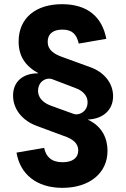

<svg xmlns="http://www.w3.org/2000/svg" viewBox="-20 -759 608 926"><path d="M281.2 147C410.6 147 498.5 76.7 498.5 -31.7C498.5 -87.9 475.1 -148.9 404.8 -181.2L405.3 -182.6C474.6 -185.5 525.4 -226.6 525.4 -294.9C525.4 -357.9 482.4 -412.1 412.6 -436L286.6 -481.9C239.7 -497.6 210 -518.1 210 -557.6C210 -594.7 234.9 -616.2 280.8 -616.2C328.6 -616.2 349.1 -593.8 359.9 -548.8L492.7 -571.8C472.7 -676.8 402.8 -738.8 279.3 -738.8C150.4 -738.8 69.8 -670.4 69.8 -558.6C69.8 -490.2 100.1 -441.4 164.6 -406.2L163.6 -405.3C93.3 -405.8 43 -367.7 43 -298.3C43 -232.4 87.9 -176.3 159.7 -150.9L286.1 -104C329.1 -89.8 357.4 -69.3 357.4 -33.7C357.4 2.9 329.6 23.4 281.7 23.4C228.5 23.4 201.7 -2.9 192.9 -45.9L59.6 -22.9C77.1 81.1 156.2 147 281.2 147ZM335.4 -209.5 225.1 -249.5C182.6 -264.6 158.7 -295.4 164.1 -330.1C169.4 -371.6 208 -386.2 231 -377.4L342.3 -335C390.1 -318.4 405.8 -286.6 401.9 -257.3C397 -216.8 357.4 -201.2 335.4 -209.5Z"/></svg>

Font: Raveo
Style: Bold
Weight: 700
Designer: Jakub Foglar, Rasmus Andersson (Inter)
Foundry: Jakubfoglar.com
Version: Version 1.100;Glyphs 3.2.3 (3260)